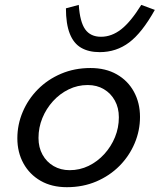

<svg xmlns="http://www.w3.org/2000/svg" viewBox="-20 -763 664 798"><path d="M356 -480.3Q419.3 -480.3 465.5 -453.9Q511.8 -427.5 536.8 -381.3Q561.9 -335.2 561.9 -277Q561.9 -220 539.6 -167.4Q517.4 -114.8 476.7 -73.6Q435.9 -32.5 380.2 -8.7Q324.4 15 258 15Q195 15 149 -11.4Q102.9 -37.8 77.5 -83.9Q52.1 -130.1 52.1 -188.2Q52.1 -245.3 74.4 -297.8Q96.6 -350.4 137.3 -391.6Q178.1 -432.8 233.8 -456.5Q289.6 -480.3 356 -480.3ZM269.5 -55.7Q311.5 -55.7 348.4 -73.6Q385.3 -91.6 413.7 -122.8Q442 -154 458 -193.1Q474 -232.3 474 -275.6Q474 -315 457.3 -345.1Q440.7 -375.2 411.6 -392.4Q382.5 -409.6 344.5 -409.6Q302.5 -409.6 265.6 -391.6Q228.7 -373.7 200.3 -342.5Q172 -311.3 156 -272.1Q140 -233 140 -189.6Q140 -150.3 156.7 -120.2Q173.3 -90 202.8 -72.8Q232.2 -55.7 269.5 -55.7ZM399.7 -610.2Q444.1 -610.2 483.9 -641.3Q523.6 -672.5 567.2 -742.7L623.5 -721.9Q570.5 -626.9 516.9 -586.6Q463.3 -546.3 394.4 -546.3Q348.5 -546.3 317.2 -564.5Q285.9 -582.6 270 -623.2Q254 -663.7 254 -728.4L307.4 -742.7Q312.1 -672.1 334 -641.2Q356 -610.2 399.7 -610.2Z"/></svg>

Font: Intel One Mono Light
Style: Italic
Weight: 300
Italic angle: -16°
Monospace: yes
Designer: Fred Shallcrass
Foundry: Frere-Jones Type LLC
Version: Version 1.004